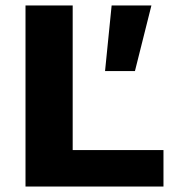

<svg xmlns="http://www.w3.org/2000/svg" viewBox="-20 -680 642 700"><path d="M532 -660H387L363 -421H472ZM245 -133V-660H73V0H576V-133Z"/></svg>

Font: Work Sans
Style: Bold
Weight: 700
Designer: Wei Huang
Foundry: Wei Huang
Version: Version 2.012